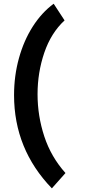

<svg xmlns="http://www.w3.org/2000/svg" viewBox="-20 -821 460 1041"><path d="M183.6 -310.1Q183.6 -192.4 220.2 -81.3Q256.8 29.8 335 117.2L261.2 200.2Q56.2 -12.2 56.2 -305.2Q56.2 -410.2 82.8 -505.9Q109.4 -601.6 157.7 -677.2Q206.1 -752.9 271 -800.8L330.1 -710.4Q256.8 -642.6 220.2 -535.4Q183.6 -428.2 183.6 -310.1Z"/></svg>

Font: Lesson One
Style: Bold
Weight: 700
Designer: But Ko, Victor Gaultney, Annie Olsen, Julie Remington, Don Collingsworth, Eric Hays, Becca Hirsbrunner
Version: Version 1.100